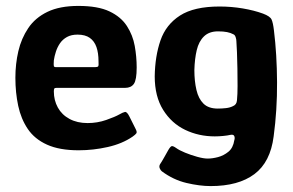

<svg xmlns="http://www.w3.org/2000/svg" viewBox="-20 -500 991 649"><path d="M32 -237Q32 -284 42 -327Q52 -370 75.5 -405Q99 -440 140.5 -460Q182 -480 245 -480Q311 -480 350 -461.5Q389 -443 409 -412Q429 -381 435.5 -344.5Q442 -308 442 -272Q442 -230 432.5 -216.5Q423 -203 403 -203H171Q165 -203 163.5 -200.5Q162 -198 162 -191Q162 -161 175.5 -136.5Q189 -112 215 -98Q241 -84 276 -84Q309 -84 339 -94.5Q369 -105 383 -113Q395 -120 402 -121.5Q409 -123 417 -107L438 -65Q444 -54 441 -49.5Q438 -45 428 -38Q393 -14 344 -3Q295 8 246 8Q181 8 139 -11Q97 -30 74 -64Q51 -98 41.5 -142.5Q32 -187 32 -237ZM313 -293Q313 -321 306 -341Q299 -361 283.5 -372Q268 -383 242 -383Q221 -383 206.5 -375Q192 -367 183 -354Q174 -341 169 -325.5Q164 -310 162 -296Q161 -280 162 -276.5Q163 -273 170 -273H301Q310 -273 312 -276Q314 -279 313 -293Z M503 -242Q504 -310 522.5 -363.5Q541 -417 588.5 -447.5Q636 -478 722 -478Q762 -478 800.5 -471.5Q839 -465 869 -454Q893 -445 898 -434Q903 -423 906 -397Q916 -316 916.5 -222Q917 -128 905 -39Q894 48 840 88.5Q786 129 692 129Q655 129 610.5 118.5Q566 108 527 79Q523 76 520 69Q517 62 521 55Q526 48 535.5 31Q545 14 549 7Q556 -5 560.5 -6Q565 -7 575 0Q586 8 605.5 16Q625 24 646.5 30Q668 36 682 36Q698 36 717 31Q736 26 752 13Q768 0 772 -26Q772 -27 772.5 -28Q773 -29 773 -30Q774 -37 771 -41.5Q768 -46 758 -44Q750 -42 735 -40.5Q720 -39 706 -39Q652 -39 606 -61Q560 -83 531.5 -128.5Q503 -174 503 -242ZM637 -263Q637 -226 644 -196Q651 -166 668 -149.5Q685 -133 716 -133Q730 -133 743.5 -134.5Q757 -136 767 -141Q780 -146 781 -161Q783 -181 783 -209.5Q783 -238 782.5 -268.5Q782 -299 781 -323.5Q780 -348 779 -361Q779 -367 776.5 -374.5Q774 -382 769 -384Q760 -389 747.5 -391.5Q735 -394 717 -394Q687 -394 669.5 -377Q652 -360 645 -330.5Q638 -301 637 -263Z"/></svg>

Font: Glory Thin
Style: Bold
Weight: 700
Version: Version 1.011